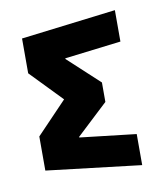

<svg xmlns="http://www.w3.org/2000/svg" viewBox="-60 -511 468 554"><g transform="rotate(-10 174.0 -234.0)"><path d="M313 -369V-461L35 -427V-325L124 -233L35 -140V-40L313 -7V-98L148 -117V-119L240 -205V-262L148 -347V-349Z"/></g></svg>

Font: Hussar Tani
Style: Bold
Weight: 700
Foundry: Cannot Into Space Fonts
Version: Version 0.92